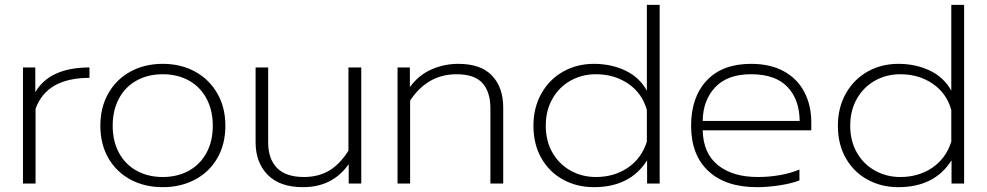

<svg xmlns="http://www.w3.org/2000/svg" viewBox="-20 -759 4082 794"><path d="M75 -480H126V-378Q186 -480 350 -480V-437Q173 -437 127 -309V0H75Z M395 -239Q395 -315 428 -373Q461 -431 519.5 -463Q578 -495 653 -495Q728 -495 786.5 -463Q845 -431 878.5 -373Q912 -315 912 -239Q912 -163 879 -105.5Q846 -48 787 -16.5Q728 15 653 15Q578 15 519.5 -16.5Q461 -48 428 -105.5Q395 -163 395 -239ZM860 -239Q860 -303 834 -351.5Q808 -400 761 -426Q714 -452 653 -452Q592 -452 545 -426Q498 -400 472 -351.5Q446 -303 446 -239Q446 -175 472 -127Q498 -79 545 -53Q592 -27 653 -27Q714 -27 761 -53Q808 -79 834 -127Q860 -175 860 -239Z M1037 -171V-480H1089V-170Q1089 -102 1125.5 -64.5Q1162 -27 1237 -27Q1296 -27 1340.5 -53Q1385 -79 1421 -136V-480H1474V0H1422V-80Q1355 15 1233 15Q1137 15 1087 -36Q1037 -87 1037 -171Z M1624 -480H1675V-399Q1712 -449 1764.5 -472Q1817 -495 1875 -495Q1969 -495 2015 -446Q2061 -397 2061 -315V0H2008V-311Q2008 -379 1975 -415.5Q1942 -452 1868 -452Q1748 -452 1676 -343V0H1624Z M2186 -239Q2186 -314 2219 -372.5Q2252 -431 2309 -463Q2366 -495 2436 -495Q2508 -495 2566.5 -467Q2625 -439 2655 -384V-739H2708V0H2656V-96Q2586 15 2436 15Q2366 15 2309 -16Q2252 -47 2219 -104.5Q2186 -162 2186 -239ZM2655 -173V-304Q2636 -373 2578.5 -412.5Q2521 -452 2444 -452Q2387 -452 2339.5 -425.5Q2292 -399 2264.5 -350.5Q2237 -302 2237 -239Q2237 -176 2264.5 -128Q2292 -80 2339.5 -53.5Q2387 -27 2444 -27Q2520 -27 2576.5 -65.5Q2633 -104 2655 -173Z M2838 -239Q2838 -357 2902.5 -426Q2967 -495 3086 -495Q3166 -495 3222 -464Q3278 -433 3306.5 -378Q3335 -323 3335 -253V-220H2886Q2888 -125 2949 -76Q3010 -27 3114 -27Q3161 -27 3206 -35Q3251 -43 3286 -58V-13Q3257 -1 3206.5 7Q3156 15 3110 15Q2981 15 2909.5 -51.5Q2838 -118 2838 -239ZM3287 -259Q3286 -348 3236 -400Q3186 -452 3086 -452Q2988 -452 2937.5 -398Q2887 -344 2886 -259Z M3445 -239Q3445 -314 3478 -372.5Q3511 -431 3568 -463Q3625 -495 3695 -495Q3767 -495 3825.5 -467Q3884 -439 3914 -384V-739H3967V0H3915V-96Q3845 15 3695 15Q3625 15 3568 -16Q3511 -47 3478 -104.5Q3445 -162 3445 -239ZM3914 -173V-304Q3895 -373 3837.5 -412.5Q3780 -452 3703 -452Q3646 -452 3598.5 -425.5Q3551 -399 3523.5 -350.5Q3496 -302 3496 -239Q3496 -176 3523.5 -128Q3551 -80 3598.5 -53.5Q3646 -27 3703 -27Q3779 -27 3835.5 -65.5Q3892 -104 3914 -173Z"/></svg>

Font: Prompt ExtraLight
Style: Regular
Weight: 275
Designer: Katatrad Team
Foundry: CadsonDemak
Version: Version 1.001